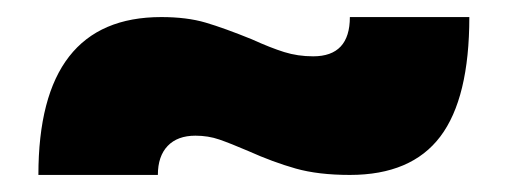

<svg xmlns="http://www.w3.org/2000/svg" viewBox="-20 -425 595 225"><path d="M169 -405Q199 -405 221 -398.5Q243 -392 275 -379Q297 -369 313 -364Q329 -359 347 -359Q390 -359 390 -405H530Q530 -310 496 -265Q462 -220 390 -220Q353 -220 326.5 -227.5Q300 -235 271 -248Q250 -257 237 -261.5Q224 -266 209 -266Q188 -266 176.5 -254Q165 -242 165 -220H25Q25 -405 169 -405Z"/></svg>

Font: Pridi
Style: Bold
Weight: 700
Designer: Katatrad Team
Foundry: CadsonDemak
Version: Version 1.001